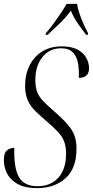

<svg xmlns="http://www.w3.org/2000/svg" viewBox="-25 -964 481 994"><path d="M167 10Q107 10 69 -10Q31 -30 13 -63Q-5 -96 -5 -136Q-5 -172 10.5 -185Q26 -198 49 -199Q46 -95 73 -47.5Q100 0 169 0Q238 0 277.5 -44.5Q317 -89 317 -168Q317 -205 307.5 -230.5Q298 -256 275 -281Q252 -306 212 -340Q180 -367 156 -391Q132 -415 118.5 -445.5Q105 -476 105 -521Q105 -579 128 -625Q151 -671 193.5 -697.5Q236 -724 295 -724Q346 -724 377 -707Q408 -690 422 -664Q436 -638 436 -611Q436 -561 383 -561Q385 -601 379 -636Q373 -671 352.5 -692.5Q332 -714 291 -714Q231 -714 194.5 -668.5Q158 -623 158 -550Q158 -512 168.5 -486Q179 -460 201 -438Q223 -416 255 -388Q301 -348 326.5 -318Q352 -288 361.5 -259.5Q371 -231 371 -194Q371 -92 314 -41Q257 10 167 10ZM212 -792Q230 -812 250 -839Q270 -866 288.5 -893.5Q307 -921 320 -944H374Q377 -922 386.5 -893.5Q396 -865 408.5 -837.5Q421 -810 431 -792L430 -784H421Q393 -820 374 -848Q355 -876 342 -909Q316 -874 287.5 -846Q259 -818 222 -784H211Z"/></svg>

Font: Noto Serif Display ExtraCondensed Light
Style: Italic
Weight: 300
Width: 2
Italic angle: -12°
Designer: Monotype Design Team
Foundry: Monotype Imaging Inc.
Version: Version 2.009